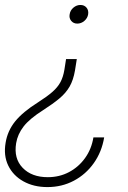

<svg xmlns="http://www.w3.org/2000/svg" viewBox="-66 -575 522 785"><path d="M248 -333.5 240.7 -287.6Q233.9 -247.6 218.5 -220.9Q203.1 -194.3 176.8 -172.4Q150.4 -150.4 110.8 -125Q55.2 -89.8 30.5 -57.9Q5.9 -25.9 0 10.3Q-10.3 72.8 26.6 111.1Q63.5 149.4 129.4 149.4Q176.8 149.4 216.1 128.7Q255.4 107.9 281.7 71.3Q308.1 34.7 315.9 -13.2H359.9Q350.1 45.9 317.6 91.8Q285.2 137.7 236.1 163.8Q187 189.9 127.9 189.9Q71.8 189.9 29.8 166.5Q-12.2 143.1 -32.2 102.1Q-52.2 61 -43 8.3Q-35.2 -40 -4.2 -78.6Q26.9 -117.2 88.9 -156.2Q126.5 -180.2 148.2 -199.2Q169.9 -218.3 181.2 -239.3Q192.4 -260.3 197.3 -290L204.1 -333.5ZM262.7 -554.7Q278.8 -554.7 287.8 -543.7Q296.9 -532.7 294.4 -516.6Q292 -501 279.1 -489.7Q266.1 -478.5 250 -478.5Q234.4 -478.5 225.1 -489.7Q215.8 -501 218.8 -516.6Q221.2 -532.7 234.1 -543.7Q247.1 -554.7 262.7 -554.7Z"/></svg>

Font: Inter Display ExtraLight
Style: Italic
Weight: 200
Italic angle: -9.39999°
Designer: Rasmus Andersson
Foundry: rsms
Version: Version 4.000;git-a52131595